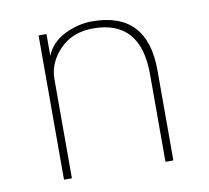

<svg xmlns="http://www.w3.org/2000/svg" viewBox="-64 -599 731 671"><g transform="rotate(-10 301.0 -264.0)"><path d="M111 -512H139V-435Q158 -481 206 -504.5Q254 -528 303 -528Q499 -528 499 -320V0H471V-311Q471 -503 303 -503Q229 -503 184 -456.5Q139 -410 139 -351V0H111Z"/></g></svg>

Font: Spartan MB
Style: Regular
Weight: 250
Designer: Matt Bailey
Foundry: Matt Bailey
Version: Version 1.000